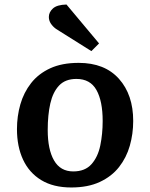

<svg xmlns="http://www.w3.org/2000/svg" viewBox="-20 -814 663 849"><path d="M295 15Q216 15 162.5 -17.5Q109 -50 82 -108Q55 -166 55 -243Q55 -300 70 -352.5Q85 -405 117.5 -446.5Q150 -488 202 -512Q254 -536 328 -536Q443 -536 506 -465.5Q569 -395 569 -279Q569 -222 554 -169.5Q539 -117 506.5 -75.5Q474 -34 421.5 -9.5Q369 15 295 15ZM304 -56Q356 -56 384.5 -88Q413 -120 423.5 -171Q434 -222 434 -279Q434 -367 406.5 -416Q379 -465 318 -465Q269 -465 241.5 -436Q214 -407 202.5 -356.5Q191 -306 191 -239Q191 -153 219 -104.5Q247 -56 304 -56ZM418 -622 384 -588 228 -686Q214 -696 205 -709.5Q196 -723 196 -739Q196 -760 214 -776.5Q232 -793 274 -794Z"/></svg>

Font: Literata 7pt SemiBold
Style: Italic
Weight: 600
Italic angle: -2°
Designer: Latin by Veronika Burian and Jose Scaglione. Greek by Irene Vlachou. Cyrillic by Vera Evstafieva
Foundry: TypeTogether
Version: Version 3.002